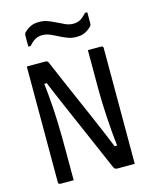

<svg xmlns="http://www.w3.org/2000/svg" viewBox="-134 -1015 869 1102"><g transform="rotate(-15 300.0 -464.5)"><path d="M164 0Q144 0 124 0Q104 0 84 0Q81 0 78.5 -1.5Q76 -3 74.5 -5Q73 -7 73 -11Q73 -82 73 -152.5Q73 -223 73 -293.5Q73 -364 73 -435Q73 -506 73 -577Q73 -607 73 -638Q73 -669 73 -700Q88 -700 108.5 -700Q129 -700 149 -700Q169 -700 185 -700Q189 -700 192.5 -698.5Q196 -697 199 -692.5Q202 -688 206 -677Q214 -658 228.5 -624.5Q243 -591 262 -546.5Q281 -502 304 -450Q327 -398 351.5 -341Q376 -284 401 -225.5Q426 -167 449 -110L419 -128H475L459 -110Q452 -164 448 -211.5Q444 -259 441.5 -302.5Q439 -346 437.5 -386Q436 -426 436 -465.5Q436 -505 436 -545Q436 -584 436 -622.5Q436 -661 436 -700Q456 -700 476 -700Q496 -700 516 -700Q521 -700 524 -697Q527 -694 527 -689Q527 -621 527 -552Q527 -483 527 -414.5Q527 -346 527 -277.5Q527 -209 527 -140Q527 -105 527 -70Q527 -35 527 0Q513 0 493 0Q473 0 454.5 0Q436 0 424 0Q415 0 410 -3.5Q405 -7 398 -23Q374 -79 345 -146Q316 -213 283.5 -287.5Q251 -362 217 -440.5Q183 -519 150 -600L181 -578H129L142 -598Q147 -553 151 -511.5Q155 -470 157.5 -429.5Q160 -389 161.5 -347Q163 -305 163.5 -259Q164 -213 164 -161Q164 -126 164 -83Q164 -40 164 0ZM395 -868Q420 -868 438 -878.5Q456 -889 475 -911H489Q489 -894 489 -877.5Q489 -861 489 -846Q489 -840 488 -836Q487 -832 482 -827Q466 -811 445.5 -800.5Q425 -790 393 -790Q365 -790 340.5 -799.5Q316 -809 294 -820.5Q272 -832 250 -841.5Q228 -851 205 -851Q180 -851 162 -840.5Q144 -830 125 -808H111Q111 -824 111 -841Q111 -858 111 -873Q111 -878 112 -882Q113 -886 118 -892Q134 -908 154.5 -918.5Q175 -929 207 -929Q235 -929 259.5 -919.5Q284 -910 306.5 -898.5Q329 -887 350.5 -877.5Q372 -868 395 -868Z"/></g></svg>

Font: Recursive Monospace
Style: Regular
Weight: 400
Version: Version 1.047